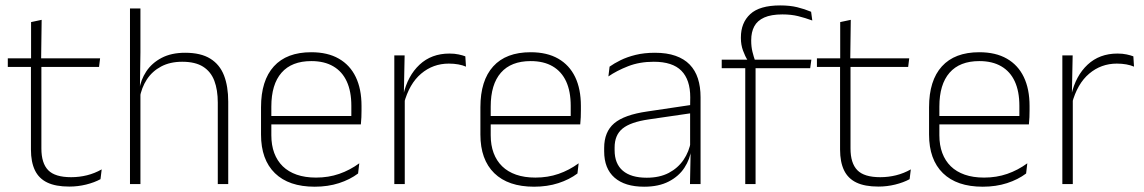

<svg xmlns="http://www.w3.org/2000/svg" viewBox="-20 -696 4325 726"><path d="M242 9.5Q190.5 9.5 158.8 -5.8Q127 -21 112 -52.2Q97 -83.5 97 -130.5V-459H136.5V-134.5Q136.5 -79 162.2 -52.5Q188 -26 249 -26Q279.5 -26 308.8 -33.2Q338 -40.5 364.5 -55.5L360 -18.5Q337 -6 305.8 1.8Q274.5 9.5 242 9.5ZM9.5 -443V-475.5H358.5L354.5 -443ZM97.5 -469.5V-612.5L137.5 -621L135.5 -469.5Z M803.5 0V-308Q803.5 -356 790.5 -390.5Q777.5 -425 748 -443.8Q718.5 -462.5 669 -462.5Q623 -462.5 589.2 -444.5Q555.5 -426.5 535.2 -395.5Q515 -364.5 508 -324L494.5 -356H506.5Q512 -394 533.2 -426Q554.5 -458 591.2 -477.2Q628 -496.5 680 -496.5Q739.5 -496.5 775.2 -474.2Q811 -452 827 -410.8Q843 -369.5 843 -311.5V0ZM471.5 0V-664H511V-498.5L509 -359L511 -355V0Z M1170 10Q1072 10 1019.5 -41.2Q967 -92.5 967 -187V-290.5Q967 -391.5 1015.5 -445Q1064 -498.5 1157 -498.5Q1219 -498.5 1261.2 -474.2Q1303.5 -450 1325.2 -404.8Q1347 -359.5 1347 -295.5V-278Q1347 -265.5 1346.5 -252.8Q1346 -240 1344.5 -225.5H1308Q1308.5 -245.5 1308.5 -263.2Q1308.5 -281 1308.5 -296Q1308.5 -350.5 1291.2 -388Q1274 -425.5 1240.2 -445.2Q1206.5 -465 1157 -465Q1083 -465 1044.5 -421Q1006 -377 1006 -293V-245V-239V-184.5Q1006 -147 1017 -117.5Q1028 -88 1049.2 -67.2Q1070.5 -46.5 1102 -35.5Q1133.5 -24.5 1175 -24.5Q1222 -24.5 1262.5 -38.5Q1303 -52.5 1338.5 -78.5L1334 -40Q1303.5 -17 1261.8 -3.5Q1220 10 1170 10ZM987 -225.5V-257.5H1334.5V-225.5Z M1507.5 -305 1494.5 -334 1505 -337.5Q1521.5 -409.5 1566.5 -451.5Q1611.5 -493.5 1679.5 -493.5Q1699 -493.5 1714 -490.2Q1729 -487 1739.5 -483L1742 -444Q1729.5 -449.5 1713 -452.5Q1696.5 -455.5 1677 -455.5Q1617.5 -455.5 1572.5 -417.5Q1527.5 -379.5 1507.5 -305ZM1471 0V-486.5H1510L1507 -338L1510.5 -334.5V0Z M1999.5 10Q1901.5 10 1849 -41.2Q1796.5 -92.5 1796.5 -187V-290.5Q1796.5 -391.5 1845 -445Q1893.5 -498.5 1986.5 -498.5Q2048.5 -498.5 2090.8 -474.2Q2133 -450 2154.8 -404.8Q2176.5 -359.5 2176.5 -295.5V-278Q2176.5 -265.5 2176 -252.8Q2175.5 -240 2174 -225.5H2137.5Q2138 -245.5 2138 -263.2Q2138 -281 2138 -296Q2138 -350.5 2120.8 -388Q2103.5 -425.5 2069.8 -445.2Q2036 -465 1986.5 -465Q1912.5 -465 1874 -421Q1835.5 -377 1835.5 -293V-245V-239V-184.5Q1835.5 -147 1846.5 -117.5Q1857.5 -88 1878.8 -67.2Q1900 -46.5 1931.5 -35.5Q1963 -24.5 2004.5 -24.5Q2051.5 -24.5 2092 -38.5Q2132.5 -52.5 2168 -78.5L2163.5 -40Q2133 -17 2091.2 -3.5Q2049.5 10 1999.5 10ZM1816.5 -225.5V-257.5H2164V-225.5Z M2589 0 2591.5 -125 2589.5 -131.5V-290L2590 -328Q2590 -394.5 2556.5 -428.5Q2523 -462.5 2452 -462.5Q2398 -462.5 2354.8 -445.5Q2311.5 -428.5 2280.5 -407L2285 -444Q2301.5 -456 2326.2 -468.2Q2351 -480.5 2383.5 -488.5Q2416 -496.5 2456.5 -496.5Q2501.5 -496.5 2534.2 -485Q2567 -473.5 2588 -451.8Q2609 -430 2619 -399Q2629 -368 2629 -328.5V0ZM2415.5 10Q2343 10 2303.8 -24.2Q2264.5 -58.5 2264.5 -124V-136.5Q2264.5 -197.5 2302.5 -229.8Q2340.5 -262 2427.5 -274.5L2599 -300L2601 -269L2433 -244.5Q2364.5 -234.5 2334.2 -210Q2304 -185.5 2304 -138.5V-128Q2304 -77 2335 -50.5Q2366 -24 2425.5 -24Q2474 -24 2508.8 -42.2Q2543.5 -60.5 2564.8 -91.8Q2586 -123 2592.5 -162L2603 -131H2594Q2589 -94 2568 -61.8Q2547 -29.5 2509 -9.8Q2471 10 2415.5 10Z M2930 -675.5Q2966.5 -675.5 2994.2 -668.8Q3022 -662 3047 -651.5L3051.5 -618.5Q3024 -628.5 2997.8 -635Q2971.5 -641.5 2938.5 -641.5Q2896 -641.5 2869.8 -629.8Q2843.5 -618 2832 -596.2Q2820.5 -574.5 2820.5 -544V-541.5Q2820.5 -519.5 2825.2 -500.2Q2830 -481 2835.5 -465.5L2806.5 -463.5V-469Q2797.5 -483 2789.5 -504.8Q2781.5 -526.5 2781.5 -552V-554.5Q2781.5 -610 2817 -642.8Q2852.5 -675.5 2930 -675.5ZM2798 0V-455H2837V0ZM2709 -438V-470.5H2813H2828H3048L3043.5 -438Z M3301.5 9.5Q3250 9.5 3218.2 -5.8Q3186.5 -21 3171.5 -52.2Q3156.5 -83.5 3156.5 -130.5V-459H3196V-134.5Q3196 -79 3221.8 -52.5Q3247.5 -26 3308.5 -26Q3339 -26 3368.2 -33.2Q3397.5 -40.5 3424 -55.5L3419.5 -18.5Q3396.5 -6 3365.2 1.8Q3334 9.5 3301.5 9.5ZM3069 -443V-475.5H3418L3414 -443ZM3157 -469.5V-612.5L3197 -621L3195 -469.5Z M3696 10Q3598 10 3545.5 -41.2Q3493 -92.5 3493 -187V-290.5Q3493 -391.5 3541.5 -445Q3590 -498.5 3683 -498.5Q3745 -498.5 3787.2 -474.2Q3829.5 -450 3851.2 -404.8Q3873 -359.5 3873 -295.5V-278Q3873 -265.5 3872.5 -252.8Q3872 -240 3870.5 -225.5H3834Q3834.5 -245.5 3834.5 -263.2Q3834.5 -281 3834.5 -296Q3834.5 -350.5 3817.2 -388Q3800 -425.5 3766.2 -445.2Q3732.5 -465 3683 -465Q3609 -465 3570.5 -421Q3532 -377 3532 -293V-245V-239V-184.5Q3532 -147 3543 -117.5Q3554 -88 3575.2 -67.2Q3596.5 -46.5 3628 -35.5Q3659.5 -24.5 3701 -24.5Q3748 -24.5 3788.5 -38.5Q3829 -52.5 3864.5 -78.5L3860 -40Q3829.5 -17 3787.8 -3.5Q3746 10 3696 10ZM3513 -225.5V-257.5H3860.5V-225.5Z M4033.5 -305 4020.5 -334 4031 -337.5Q4047.5 -409.5 4092.5 -451.5Q4137.5 -493.5 4205.5 -493.5Q4225 -493.5 4240 -490.2Q4255 -487 4265.5 -483L4268 -444Q4255.5 -449.5 4239 -452.5Q4222.5 -455.5 4203 -455.5Q4143.5 -455.5 4098.5 -417.5Q4053.5 -379.5 4033.5 -305ZM3997 0V-486.5H4036L4033 -338L4036.5 -334.5V0Z"/></svg>

Font: Anek Tamil ExtraLight
Style: Regular
Weight: 250
Version: Version 1.003